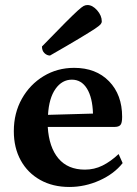

<svg xmlns="http://www.w3.org/2000/svg" viewBox="-20 -732 545 764"><path d="M256 12Q190 12 140 -16Q90 -44 62.5 -94Q35 -144 35 -210Q35 -282 67 -339Q99 -396 153.5 -429Q208 -462 275 -462Q362 -462 414 -408.5Q466 -355 466 -267Q466 -242 459 -234.5Q452 -227 437 -227H170Q175 -146 212.5 -101.5Q250 -57 318 -57Q355 -57 387.5 -73Q420 -89 452 -119L468 -83Q434 -40 376 -14Q318 12 256 12ZM266 -415Q227 -415 201 -378.5Q175 -342 171 -275L350 -280Q348 -344 326 -379.5Q304 -415 266 -415ZM179 -511Q167 -511 157 -520.5Q147 -530 147 -547Q205 -607 238.5 -640.5Q272 -674 288.5 -689Q305 -704 312.5 -708Q320 -712 328 -712Q348 -712 366.5 -691Q385 -670 385 -647Q385 -641 380 -635Q375 -629 356 -616.5Q337 -604 295.5 -579Q254 -554 179 -511Z"/></svg>

Font: Petrona
Style: Bold
Weight: 700
Designer: Ringo R. Seeber
Foundry: Ringo R. Seeber
Version: Version 2.001; ttfautohint (v1.8.3)